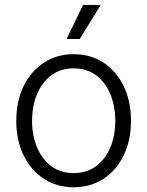

<svg xmlns="http://www.w3.org/2000/svg" viewBox="-20 -770 615 801"><path d="M287.1 11.2Q216.8 11.2 162.8 -24.2Q108.9 -59.6 78.4 -122.1Q47.9 -184.6 47.9 -265.6Q47.9 -347.7 78.4 -410.4Q108.9 -473.1 162.8 -508.5Q216.8 -543.9 287.1 -543.9Q357.9 -543.9 411.9 -508.5Q465.8 -473.1 496.1 -410.4Q526.4 -347.7 526.4 -265.6Q526.4 -184.6 496.1 -122.1Q465.8 -59.6 411.9 -24.2Q357.9 11.2 287.1 11.2ZM287.1 -47.9Q342.3 -47.9 381.1 -76.9Q419.9 -106 440.4 -155.3Q460.9 -204.6 460.9 -265.6Q460.9 -327.1 440.4 -377Q419.9 -426.8 380.9 -455.8Q341.8 -484.9 287.1 -484.9Q232.9 -484.9 194.1 -455.8Q155.3 -426.8 134.5 -377.2Q113.8 -327.6 113.8 -265.6Q113.8 -204.6 134.5 -155.3Q155.3 -106 193.8 -76.9Q232.4 -47.9 287.1 -47.9ZM257.8 -607.4 326.7 -749.5H400.4L312.5 -607.4Z"/></svg>

Font: Inter 20pt Light
Style: Regular
Weight: 300
Version: Version 4.001;git-66647c0bb